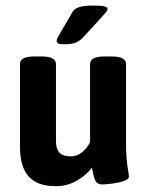

<svg xmlns="http://www.w3.org/2000/svg" viewBox="-20 -657 523 685"><path d="M51.3 0ZM51.3 -133.8V-428.2Q51.3 -441.9 64 -448.7Q76.7 -455.6 103.5 -455.6H127.4Q154.3 -455.6 167 -448.7Q179.7 -441.9 179.7 -428.2V-153.3Q179.7 -126.5 191.9 -112.8Q204.1 -99.1 231.9 -99.1Q255.9 -99.1 273.7 -114.5Q291.5 -129.9 301.3 -149.4V-428.2Q301.3 -441.9 314 -448.7Q326.7 -455.6 353.5 -455.6H377.4Q404.3 -455.6 417 -448.7Q429.7 -441.9 429.7 -428.2V-153.3Q429.7 -112.3 431.9 -89.1Q434.1 -65.9 437.5 -45.9Q439.9 -32.7 439.9 -27.3Q439.9 -17.6 421.9 -11.2Q403.8 -4.9 380.6 -2Q357.4 1 343.3 1Q327.6 1 321 -11.5Q314.5 -23.9 310.5 -46.9L308.1 -59.1Q287.6 -31.2 253.2 -12Q218.8 7.3 179.2 7.3Q113.8 7.3 82.5 -27.1Q51.3 -61.5 51.3 -133.8ZM182.1 -512.2Q182.1 -516.1 188.2 -527.3Q194.3 -538.6 204.1 -555.2Q225.6 -590.8 238.3 -613.8Q245.6 -627 264.4 -632.1Q283.2 -637.2 312 -637.2Q339.4 -637.2 351.6 -634.5Q363.8 -631.8 363.8 -625Q363.8 -620.1 359.4 -614.5Q355 -608.9 333 -585L273.9 -521Q264.2 -511.2 250.2 -505.1Q236.3 -499 209 -499Q193.4 -499 187.7 -502Q182.1 -504.9 182.1 -512.2Z"/></svg>

Font: Jaldi
Style: Bold
Weight: 400
Designer: Pablo Cosgaya and Nicolas Silva
Foundry: Omnibus-Type
Version: Version 1.007